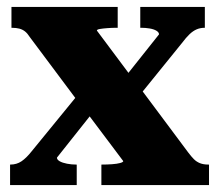

<svg xmlns="http://www.w3.org/2000/svg" viewBox="-20 -533 629 553"><path d="M582 0H272V-59H274Q288 -59 302.5 -60Q317 -61 326 -63.5Q335 -66 335 -69L211 -234L208 -236L66 -426Q59 -437 52 -442.5Q45 -448 36 -450.5Q27 -453 13 -453V-513H319V-453H316Q303 -453 289.5 -452Q276 -451 267.5 -449.5Q259 -448 259 -445L377 -287L381 -283L522 -94Q531 -82 538.5 -74.5Q546 -67 556 -63Q566 -59 580 -59H582ZM9 0V-59H10Q28 -59 42 -68.5Q56 -78 71 -97L214 -272L271 -239L144 -79Q144 -73 152 -68.5Q160 -64 173 -61.5Q186 -59 199 -59H201V0ZM372 -246 318 -283 438 -434Q438 -440 430.5 -444.5Q423 -449 411 -451Q399 -453 387 -453H384V-513H570V-453Q557 -453 546.5 -448.5Q536 -444 526 -434.5Q516 -425 504 -409Z"/></svg>

Font: Roboto Serif 36pt
Style: Bold
Weight: 700
Version: Version 1.008